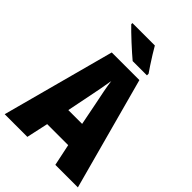

<svg xmlns="http://www.w3.org/2000/svg" viewBox="-265 -1039 1150 1150"><g transform="rotate(45 310.0 -463.5)"><path d="M429 0 400 -138H222L192 0H0L192 -715H426L620 0ZM340 -434Q332 -471 323.5 -515.5Q315 -560 311 -592Q306 -561 298 -517.5Q290 -474 282 -436L252 -287H369ZM345 -927Q356 -907 374 -878.5Q392 -850 409.5 -823Q427 -796 438 -781V-767H317Q303 -779 280.5 -798.5Q258 -818 233.5 -841Q209 -864 188 -884Q167 -904 155 -917V-927Z"/></g></svg>

Font: Noto Sans Lao UI Cond Blk
Style: Regular
Weight: 900
Width: 3
Designer: Monotype Design Team
Foundry: Monotype Imaging Inc.
Version: Version 2.000; ttfautohint (v1.8.4.7-5d5b)